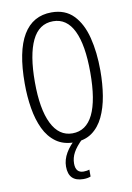

<svg xmlns="http://www.w3.org/2000/svg" viewBox="-101 -786 733 1068"><g transform="rotate(-10 265.5 -252.0)"><path d="M479 -358Q479 -283 468 -216.5Q457 -150 432.5 -99Q408 -48 367.5 -19Q327 10 267 10Q206 10 164.5 -20Q123 -50 98.5 -101.5Q74 -153 63 -219.5Q52 -286 52 -359Q52 -542 106.5 -633Q161 -724 267 -724Q344 -724 390.5 -676Q437 -628 458 -545Q479 -462 479 -358ZM109 -358Q109 -205 149.5 -123Q190 -41 266 -41Q344 -41 383 -121Q422 -201 422 -358Q422 -513 383 -593.5Q344 -674 267 -674Q187 -674 148 -592.5Q109 -511 109 -358ZM245 126Q245 179 290 179Q300 179 309 177.5Q318 176 323 174V213Q306 220 282 220Q198 220 198 135Q198 96 220 58.5Q242 21 280 -11L313 0Q277 35 261 64.5Q245 94 245 126Z"/></g></svg>

Font: Noto Sans ExtraCondensed Light
Style: Regular
Weight: 300
Width: 2
Designer: Monotype Design Team
Foundry: Monotype Imaging Inc.
Version: Version 2.013; ttfautohint (v1.8.4.7-5d5b)